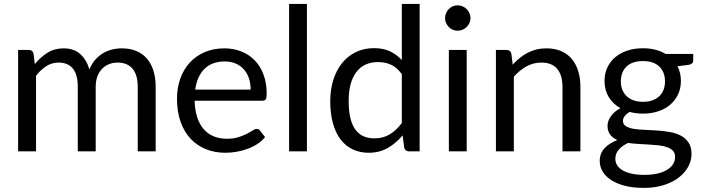

<svg xmlns="http://www.w3.org/2000/svg" viewBox="-20 -756 3504 959"><path d="M70.5 0V-506.5H124Q143 -506.5 147.5 -488L154 -436Q182 -470.5 217 -492.5Q252 -514.5 298 -514.5Q349 -514.5 380.8 -486Q412.5 -457.5 426.5 -409Q437.5 -436.5 454.8 -456.5Q472 -476.5 493.5 -489.5Q515 -502.5 539.2 -508.5Q563.5 -514.5 588.5 -514.5Q628.5 -514.5 659.8 -501.8Q691 -489 712.8 -464.5Q734.5 -440 746 -404.2Q757.5 -368.5 757.5 -322.5V0H668V-322.5Q668 -382 642 -412.8Q616 -443.5 567 -443.5Q545 -443.5 525.2 -435.8Q505.5 -428 490.5 -413Q475.5 -398 466.8 -375.2Q458 -352.5 458 -322.5V0H368.5V-322.5Q368.5 -383.5 344 -413.5Q319.5 -443.5 272.5 -443.5Q239.5 -443.5 211.5 -425.8Q183.5 -408 160 -377.5V0Z M1232 -308.5Q1232 -339.5 1223.2 -365.2Q1214.5 -391 1197.8 -409.8Q1181 -428.5 1157 -438.8Q1133 -449 1102.5 -449Q1038.5 -449 1001.2 -411.8Q964 -374.5 955 -308.5ZM1304 -71Q1287.5 -51 1264.5 -36.2Q1241.5 -21.5 1215.2 -12Q1189 -2.5 1161 2.2Q1133 7 1105.5 7Q1053 7 1008.8 -10.8Q964.5 -28.5 932.2 -62.8Q900 -97 882 -147.5Q864 -198 864 -263.5Q864 -316.5 880.2 -362.5Q896.5 -408.5 927 -442.2Q957.5 -476 1001.5 -495.2Q1045.5 -514.5 1100.5 -514.5Q1146 -514.5 1184.8 -499.2Q1223.5 -484 1251.8 -455.2Q1280 -426.5 1296 -384.2Q1312 -342 1312 -288Q1312 -267 1307.5 -260Q1303 -253 1290.5 -253H952Q953.5 -205 965.2 -169.5Q977 -134 998 -110.2Q1019 -86.5 1048 -74.8Q1077 -63 1113 -63Q1146.5 -63 1170.8 -70.8Q1195 -78.5 1212.5 -87.5Q1230 -96.5 1241.8 -104.2Q1253.5 -112 1262 -112Q1273 -112 1279 -103.5Z M1513 -736.5V0H1424V-736.5Z M1987 -386Q1962 -419.5 1933 -432.8Q1904 -446 1868 -446Q1797.5 -446 1759.5 -395.5Q1721.5 -345 1721.5 -251.5Q1721.5 -202 1730 -166.8Q1738.5 -131.5 1755 -108.8Q1771.5 -86 1795.5 -75.5Q1819.5 -65 1850 -65Q1894 -65 1926.8 -85Q1959.5 -105 1987 -141.5ZM2076 -736.5V0H2023Q2004 0 1999 -18.5L1991 -80Q1958.5 -41 1917 -17Q1875.5 7 1821 7Q1777.5 7 1742 -9.8Q1706.5 -26.5 1681.5 -59Q1656.5 -91.5 1643 -140Q1629.5 -188.5 1629.5 -251.5Q1629.5 -307.5 1644.5 -355.8Q1659.5 -404 1687.5 -439.5Q1715.5 -475 1756.2 -495.2Q1797 -515.5 1848 -515.5Q1894.5 -515.5 1927.8 -499.8Q1961 -484 1987 -456V-736.5Z M2311 -506.5V0H2222V-506.5ZM2330 -665.5Q2330 -652.5 2324.8 -641.2Q2319.5 -630 2310.8 -621.2Q2302 -612.5 2290.2 -607.5Q2278.5 -602.5 2265.5 -602.5Q2252.5 -602.5 2241.2 -607.5Q2230 -612.5 2221.5 -621.2Q2213 -630 2208 -641.2Q2203 -652.5 2203 -665.5Q2203 -678.5 2208 -690.2Q2213 -702 2221.5 -710.8Q2230 -719.5 2241.2 -724.5Q2252.5 -729.5 2265.5 -729.5Q2278.5 -729.5 2290.2 -724.5Q2302 -719.5 2310.8 -710.8Q2319.5 -702 2324.8 -690.2Q2330 -678.5 2330 -665.5Z M2541 -433Q2557.5 -451.5 2576 -466.5Q2594.5 -481.5 2615.2 -492.2Q2636 -503 2659.2 -508.8Q2682.5 -514.5 2709.5 -514.5Q2751 -514.5 2782.8 -500.8Q2814.5 -487 2835.8 -461.8Q2857 -436.5 2868 -401Q2879 -365.5 2879 -322.5V0H2789.5V-322.5Q2789.5 -380 2763.2 -411.8Q2737 -443.5 2683.5 -443.5Q2644 -443.5 2609.8 -424.5Q2575.5 -405.5 2546.5 -373V0H2457V-506.5H2510.5Q2529.5 -506.5 2534 -488Z M3191.5 -247.5Q3218.5 -247.5 3239 -255Q3259.5 -262.5 3273.5 -276Q3287.5 -289.5 3294.5 -308.2Q3301.5 -327 3301.5 -349.5Q3301.5 -396 3273.2 -423.5Q3245 -451 3191.5 -451Q3137.5 -451 3109.2 -423.5Q3081 -396 3081 -349.5Q3081 -327 3088.2 -308.2Q3095.5 -289.5 3109.5 -276Q3123.5 -262.5 3144 -255Q3164.5 -247.5 3191.5 -247.5ZM3352 27.5Q3352 9 3341.5 -2.5Q3331 -14 3313.2 -20.5Q3295.5 -27 3272 -29.8Q3248.5 -32.5 3222.2 -34Q3196 -35.5 3169 -37Q3142 -38.5 3117 -42Q3089 -29 3071.2 -9.2Q3053.5 10.5 3053.5 37Q3053.5 54 3062.2 68.8Q3071 83.5 3089 94.2Q3107 105 3134.2 111.2Q3161.5 117.5 3198.5 117.5Q3234.5 117.5 3263 111Q3291.5 104.5 3311.2 92.5Q3331 80.5 3341.5 64Q3352 47.5 3352 27.5ZM3442.5 -486.5V-453.5Q3442.5 -437 3421.5 -432.5L3364 -425Q3381 -392 3381 -352Q3381 -315 3366.8 -284.8Q3352.5 -254.5 3327.5 -233Q3302.5 -211.5 3267.5 -200Q3232.5 -188.5 3191.5 -188.5Q3156 -188.5 3124.5 -197Q3108.5 -187 3100 -175.8Q3091.5 -164.5 3091.5 -153Q3091.5 -135 3106.2 -125.8Q3121 -116.5 3145 -112.5Q3169 -108.5 3199.8 -107.5Q3230.5 -106.5 3262.8 -104.2Q3295 -102 3325.8 -96.5Q3356.5 -91 3380.5 -78.5Q3404.5 -66 3419.2 -44Q3434 -22 3434 13Q3434 45.5 3417.8 76Q3401.5 106.5 3371 130.2Q3340.5 154 3296.2 168.2Q3252 182.5 3196.5 182.5Q3141 182.5 3099.5 171.5Q3058 160.5 3030.5 142Q3003 123.5 2989.2 99.2Q2975.5 75 2975.5 48.5Q2975.5 11 2999 -15Q3022.5 -41 3063.5 -56.5Q3041 -66.5 3027.8 -83.2Q3014.5 -100 3014.5 -128.5Q3014.5 -139.5 3018.5 -151.2Q3022.5 -163 3030.8 -174.8Q3039 -186.5 3051 -197Q3063 -207.5 3079 -215.5Q3041.5 -236.5 3020.5 -271.2Q2999.5 -306 2999.5 -352Q2999.5 -389 3013.8 -419.2Q3028 -449.5 3053.5 -470.8Q3079 -492 3114.2 -503.5Q3149.5 -515 3191.5 -515Q3224.5 -515 3253 -507.8Q3281.5 -500.5 3305 -486.5Z"/></svg>

Font: TypoPRO Lato
Style: Regular
Weight: 400
Designer: Lukasz Dziedzic with Adam Twardoch and Botio Nikoltchev
Foundry: tyPoland Lukasz Dziedzic
Version: Version 2.010; 2014-09-01; http://www.latofonts.com/